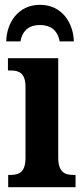

<svg xmlns="http://www.w3.org/2000/svg" viewBox="-20 -778 349 798"><path d="M6 -606H65C74 -654 103 -674 146 -674C189 -674 219 -654 228 -606H287C285 -681 239 -758 146 -758C54 -758 7 -681 6 -606ZM14 0H294V-51H284C248 -51 222 -64 222 -123V-536H13V-485H26C61 -485 86 -472 86 -417V-122C86 -64 61 -51 24 -51H14Z"/></svg>

Font: Noto Serif Condensed
Style: Bold
Weight: 700
Width: 3
Designer: Monotype Design Team
Foundry: Monotype Imaging Inc.
Version: Version 2.015